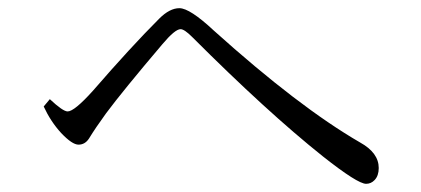

<svg xmlns="http://www.w3.org/2000/svg" viewBox="-20 -613 1040 474"><path d="M103 -368.2Q135.3 -337.9 147 -337.9Q163.6 -337.9 210 -389.6Q303.2 -497.1 373 -566.9Q398.9 -592.8 422.9 -592.8Q448.7 -592.8 507.8 -537.6Q717.3 -349.1 869.1 -261.2Q915 -235.8 915 -198.2Q915 -179.2 904.8 -168.5Q896 -159.2 883.8 -159.2Q862.8 -159.2 776.9 -227.1Q639.2 -336.9 454.1 -522Q435.1 -541 425.8 -541Q412.1 -541 380.9 -503.9Q282.7 -388.2 241.7 -333Q215.8 -297.4 199.7 -271Q189.9 -255.9 173.8 -255.9Q158.2 -255.9 130.9 -284.7Q105 -313 87.9 -350.1Z"/></svg>

Font: I.MingCP
Style: Regular
Weight: 400
Designer: I.Font Project
Version: Version 8.000; Sep 06, 2022